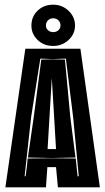

<svg xmlns="http://www.w3.org/2000/svg" viewBox="-20 -799 449 819"><path d="M3 0 88 -591H323L406 0H227L219 -86H182L176 0ZM85 -47H89L92 -68Q94 -79 95 -92L98 -123L201 -124L303 -123L311 -47H316L292 -299L261 -549L204 -547L152 -549L113 -301ZM201 -125 99 -127 124 -300 156 -545 204 -546 257 -545 280 -299 302 -127ZM183 -163H219L201 -466ZM207 -603Q167 -603 140.5 -628.5Q114 -654 114 -690Q114 -728 140.5 -753.5Q167 -779 207 -779Q245 -779 272.5 -753Q300 -727 300 -690Q300 -654 272.5 -628.5Q245 -603 207 -603ZM207 -662Q220 -662 229 -670Q238 -678 238 -690Q238 -704 229 -712.5Q220 -721 207 -721Q194 -721 185 -712.5Q176 -704 176 -690Q176 -678 185 -670Q194 -662 207 -662Z"/></svg>

Font: Alumni Sans Inline One
Style: Regular
Weight: 400
Designer: Robert E. Leuschke
Foundry: Robert E. Leuschke
Version: Version 1.100; ttfautohint (v1.8.3)